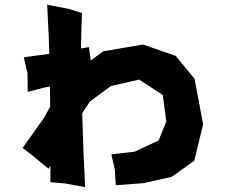

<svg xmlns="http://www.w3.org/2000/svg" viewBox="-20 -760 964 809"><path d="M178.7 -740.2 185.5 -605.5 187.5 -533.2 80.1 -518.6 95.7 -452.1 96.7 -373 172.9 -392.6 190.4 -395.5 191.4 -310.5 164.1 -261.7 75.2 -136.7 122.1 -100.6 184.6 -48.8 192.4 -62.5V7.8L252 12.7L338.9 28.3L332 -114.3L326.2 -282.2L358.4 -332L447.3 -397.5L566.4 -424.8L666 -359.4L680.7 -248L648.4 -168L547.9 -121.1L449.2 -109.4L463.9 -44.9L467.8 20.5L584 11.7L703.1 -14.6L798.8 -83L835.9 -236.3L799.8 -427.7L720.7 -524.4L583 -572.3L415 -543.9L362.3 -504.9L354.5 -561.5L321.3 -555.7V-572.3L325.2 -705.1L268.6 -722.7Z"/></svg>

Font: MaokenAssortedSans-TC
Style: Regular
Weight: 500
Version: Version 0.83